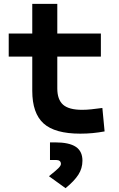

<svg xmlns="http://www.w3.org/2000/svg" viewBox="-20 -694 626 1011"><path d="M402.8 9.8Q269 9.8 209.5 -43.9Q149.9 -97.7 149.9 -215.8V-396H25.9V-517.6H149.9V-673.8H281.7V-517.6H511.2V-396H281.7V-228.5Q281.7 -169.4 312.3 -142.6Q342.8 -115.7 412.6 -115.7Q435.1 -115.7 460.7 -118.4Q486.3 -121.1 519 -125.5L530.8 -2Q498.5 3.9 468 6.8Q437.5 9.8 402.8 9.8ZM325.2 296.9 237.8 233.9Q273.9 205.1 287.4 191.7Q300.8 178.2 300.8 169.4Q300.8 148.4 274.9 148.4H243.2V55.7H270Q344.2 55.7 379.2 79.1Q414.1 102.5 414.1 151.9Q414.1 192.4 392.8 225.6Q371.6 258.8 325.2 296.9Z"/></svg>

Font: Cascadia Code PL
Style: Bold
Weight: 700
Monospace: yes
Designer: Aaron Bell
Foundry: Saja Typeworks
Version: Version 2404.023; ttfautohint (v1.8.4)